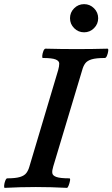

<svg xmlns="http://www.w3.org/2000/svg" viewBox="-29 -903 543 927"><path d="M-6 4Q-10 4 -9 -7.5Q-8 -19 -3.5 -30.5Q1 -42 6 -42Q46 -42 67.5 -48.5Q89 -55 98.5 -68Q108 -81 113 -99L252 -565Q257 -583 257 -596Q257 -609 239.5 -616Q222 -623 178 -623Q174 -623 175 -634Q176 -645 180.5 -656.5Q185 -668 191 -668Q229 -667 266.5 -666.5Q304 -666 341 -666Q378 -666 415.5 -666.5Q453 -667 490 -668Q495 -668 493.5 -656.5Q492 -645 487.5 -634Q483 -623 477 -623Q435 -623 413.5 -616.5Q392 -610 382.5 -597Q373 -584 368 -565L228 -99Q222 -80 223.5 -67.5Q225 -55 243.5 -48.5Q262 -42 306 -42Q311 -42 309 -30.5Q307 -19 302.5 -7.5Q298 4 294 4Q256 2 218.5 1Q181 0 144 0Q106 0 68.5 1Q31 2 -6 4ZM377 -747Q349 -747 329 -767Q309 -787 309 -815Q309 -843 329 -863Q349 -883 377 -883Q405 -883 425 -863Q445 -843 445 -815Q445 -787 425 -767Q405 -747 377 -747Z"/></svg>

Font: Junicode SmExp
Style: Bold Italic
Weight: 700
Width: 6
Italic angle: -11°
Designer: Peter S. Baker
Version: Version 2.205; ttfautohint (v1.8.4)